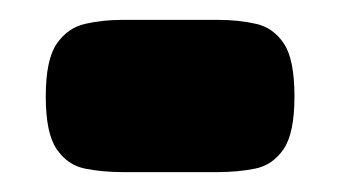

<svg xmlns="http://www.w3.org/2000/svg" viewBox="-20 -599 342 193"><path d="M103 -426Q83 -426 65.5 -429.5Q48 -433 37 -449Q26 -465 26 -502Q26 -539 37 -555Q48 -571 65.5 -575Q83 -579 102 -579H200Q220 -579 237.5 -575Q255 -571 265.5 -555Q276 -539 276 -502Q276 -465 265 -449Q254 -433 236.5 -429.5Q219 -426 199 -426Z"/></svg>

Font: Fredoka SemiBold
Style: Regular
Weight: 600
Designer: Ben Nathan
Foundry: Milena B. Brandão, Ben Nathan
Version: Version 2.001